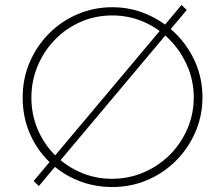

<svg xmlns="http://www.w3.org/2000/svg" viewBox="-20 -743 897 771"><path d="M730 -703 136 4 115 -16 709 -723ZM71 -352Q71 -427 99 -492.5Q127 -558 176.5 -608Q226 -658 291.5 -686Q357 -714 431 -714Q505 -714 570.5 -685.5Q636 -657 686 -607.5Q736 -558 764.5 -492.5Q793 -427 793 -352Q793 -278 764.5 -212.5Q736 -147 686.5 -97.5Q637 -48 571.5 -20Q506 8 431 8Q356 8 291 -19Q226 -46 176.5 -94.5Q127 -143 99 -208.5Q71 -274 71 -352ZM106 -351Q106 -284 131 -224.5Q156 -165 200.5 -120.5Q245 -76 304 -50.5Q363 -25 429 -25Q497 -25 556.5 -50.5Q616 -76 661 -120.5Q706 -165 732 -224.5Q758 -284 758 -352Q758 -419 732 -478.5Q706 -538 661.5 -583.5Q617 -629 557.5 -655Q498 -681 431 -681Q362 -681 302.5 -654.5Q243 -628 199 -582Q155 -536 130.5 -476.5Q106 -417 106 -351Z"/></svg>

Font: Josefin Sans ExtraLight
Style: Regular
Weight: 250
Designer: Santiago Orozco
Foundry: Typemade
Version: Version 2.000